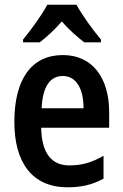

<svg xmlns="http://www.w3.org/2000/svg" viewBox="-20 -786 521 816"><path d="M305 -766H181C160 -725 112 -659 78 -618V-606H149C175 -626 212 -659 243 -695C273 -659 310 -628 338 -606H409V-618C372 -662 329 -722 305 -766ZM247 -552C116 -552 41 -452 41 -268C41 -96 116 10 267 10C326 10 374 -1 420 -27V-124C370 -95 327 -83 275 -83C198 -83 157 -136 155 -243H444V-309C444 -455 373 -552 247 -552ZM247 -463C306 -463 335 -406 335 -326H157C161 -421 195 -463 247 -463Z"/></svg>

Font: Noto Sans Tamil Condensed SemiBold
Style: Regular
Weight: 600
Width: 3
Designer: Jelle Bosma - Monotype Design Team
Foundry: Monotype Imaging Inc.
Version: Version 2.004